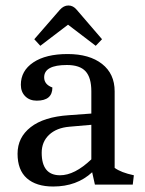

<svg xmlns="http://www.w3.org/2000/svg" viewBox="-20 -673 528 700"><path d="M174 7Q112 7 78 -23Q44 -53 44 -112.5Q44 -172 92 -209.5Q140 -247 231 -253L313 -259V-340Q313 -390 292 -413Q271 -436 224 -436Q141 -436 141 -391Q141 -365 171 -354Q171 -306 114 -306Q88 -306 72 -322Q56 -338 56 -364Q56 -415 101.5 -445.5Q147 -476 226.5 -476Q306 -476 352 -440Q398 -404 398 -340V-61Q421 -44 468 -34L464 0H326L316 -45Q260 7 174 7ZM132 -116Q132 -34 199 -34Q252 -34 313 -92V-218L233 -211Q186 -207 159 -181.5Q132 -156 132 -116ZM198 -637Q212 -653 229.5 -653Q247 -653 260 -637L352 -530L329 -506L228 -583L127 -506L105 -530Z"/></svg>

Font: Caladea
Style: Regular
Weight: 400
Designer: Carolina Giovagnoli and Andres Torresi
Foundry: Carolina Giovagnoli and Andres Torresi
Version: Version 1.002